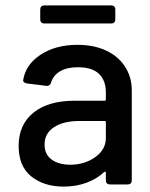

<svg xmlns="http://www.w3.org/2000/svg" viewBox="-20 -683 557 711"><path d="M468 -348V-15Q468 -8 464 -4Q460 0 453 0H387Q380 0 376 -4Q372 -8 372 -15V-43Q372 -46 370 -47Q368 -48 366 -46Q338 -20 299.5 -6Q261 8 216 8Q143 8 96 -29.5Q49 -67 49 -143Q49 -221 103.5 -265.5Q158 -310 256 -310H367Q372 -310 372 -315V-341Q372 -385 346.5 -409.5Q321 -434 269 -434Q228 -434 202.5 -419Q177 -404 169 -377Q165 -364 152 -365L80 -374Q73 -375 69 -378.5Q65 -382 66 -387Q75 -444 130.5 -480.5Q186 -517 267 -517Q328 -517 373.5 -495.5Q419 -474 443.5 -435.5Q468 -397 468 -348ZM372 -172V-230Q372 -235 367 -235H274Q215 -235 180 -212Q145 -189 145 -148Q145 -111 171.5 -92Q198 -73 240 -73Q293 -73 332.5 -101Q372 -129 372 -172ZM129 -611V-648Q129 -655 133 -659Q137 -663 144 -663H392Q399 -663 403 -659Q407 -655 407 -648V-611Q407 -604 403 -600Q399 -596 392 -596H144Q137 -596 133 -600Q129 -604 129 -611Z"/></svg>

Font: Barlow_Medium_SS
Style: Regular
Weight: 500
Designer: Jeremy Tribby
Foundry: Jeremy Tribby
Version: Version 1.101 August 23, 2024